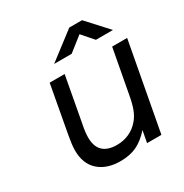

<svg xmlns="http://www.w3.org/2000/svg" viewBox="-176 -893 999 1043"><g transform="rotate(-30 323.5 -371.0)"><path d="M469 -74Q428 -28 385 -7.5Q342 13 282 13Q197 13 146.5 -32Q96 -77 96 -161Q96 -181 99 -203.5Q102 -226 107 -254L161 -549H255L202 -262Q193 -219 193 -186Q193 -73 310 -73Q351 -73 386.5 -89Q422 -105 448 -136Q468 -159 480.5 -191.5Q493 -224 502 -275L553 -549H647L545 0H455ZM403 -755H483L602 -625H495L433 -696L343 -625H233Z"/></g></svg>

Font: Involve Medium Oblique
Style: Italic
Weight: 500
Italic angle: -10.5°
Designer: Stefan Peev
Foundry: Context Ltd.
Version: Version 1.001